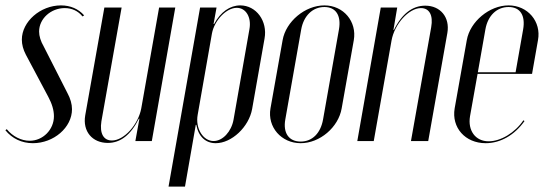

<svg xmlns="http://www.w3.org/2000/svg" viewBox="-53 -523 2047 712"><path d="M259 -466C238 -490 208 -503 173 -503C97 -503 28 -443 28 -376C28 -358 33 -339 43 -320L126 -164C140 -138 147 -114 147 -92C147 -42 106 -1 57 -1C26 -1 -6 -17 -28 -44L-33 -40C-8 -9 28 8 69 8C146 8 214 -50 214 -118C214 -137 208 -158 197 -178L109 -351C98 -370 92 -389 92 -406C92 -454 136 -493 187 -493C214 -493 237 -482 253 -462Z M462 -83H464L449 0H510L597 -495H537L471 -122C460 -61 407 -2 362 -2C331 -2 316 -28 323 -73L398 -495H334L263 -95C253 -36 289 7 347 7C394 7 432 -23 462 -83Z M750 -495H689L572 169H633L673 -60H675C683 -16 710 8 747 8C806 8 870 -52 882 -119L928 -380C940 -445 897 -503 838 -503C800 -503 765 -479 741 -434H739ZM680 -97 733 -399C742 -447 786 -494 825 -494C859 -494 880 -459 872 -415L813 -79C805 -35 773 0 739 0C700 0 671 -47 680 -97Z M1150 -503C1078 -503 1007 -443 995 -374L950 -121C938 -52 990 8 1062 8C1133 8 1202 -51 1214 -121L1259 -374C1271 -443 1221 -503 1150 -503ZM1150 -497C1192 -497 1213 -466 1204 -414L1145 -80C1136 -29 1105 2 1062 2C1018 2 996 -30 1005 -80L1064 -414C1073 -464 1106 -497 1150 -497Z M1408 -412H1406L1420 -495H1359L1272 0H1333L1399 -373C1410 -434 1463 -493 1508 -493C1539 -493 1554 -467 1546 -422L1471 0H1535L1606 -401C1616 -459 1580 -502 1524 -502C1477 -502 1437 -472 1408 -412Z M1678 -374 1633 -121C1621 -50 1672 8 1748 8C1803 8 1855 -22 1892 -74L1888 -77C1857 -31 1804 1 1759 1C1710 1 1681 -39 1690 -92L1718 -249H1920L1942 -374C1955 -443 1904 -503 1833 -503C1762 -503 1690 -443 1678 -374ZM1719 -255 1747 -414C1756 -465 1789 -497 1833 -497C1876 -497 1896 -466 1887 -414L1859 -255Z"/></svg>

Font: Moniqa Ita Display
Style: Italic
Weight: 400
Italic angle: -10°
Designer: Rajesh Rajput
Foundry: Rajesh Rajput
Version: Version 1.000